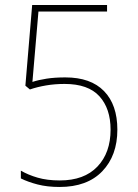

<svg xmlns="http://www.w3.org/2000/svg" viewBox="-20 -734 549 764"><path d="M217 10Q168 10 129.5 0Q91 -10 63 -24V-55Q92 -38 130 -27Q168 -16 218 -16Q315 -16 367.5 -71Q420 -126 420 -218Q420 -302 375.5 -351Q331 -400 237 -400Q198 -400 163 -394Q128 -388 99 -378L81 -393L108 -714H406V-688H133L109 -408Q133 -416 165.5 -421Q198 -426 240 -426Q341 -426 394 -371.5Q447 -317 447 -218Q447 -115 387 -52.5Q327 10 217 10Z"/></svg>

Font: Noto Sans Tamil SemiCondensed Thin
Style: Regular
Weight: 100
Width: 4
Designer: Jelle Bosma - Monotype Design Team
Foundry: Monotype Imaging Inc.
Version: Version 2.004; ttfautohint (v1.8.4.7-5d5b)